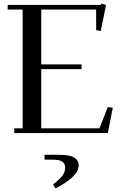

<svg xmlns="http://www.w3.org/2000/svg" viewBox="-20 -729 677 1052"><path d="M22 -676.8V-702.1H532.2L534.2 -709L561 -702.1L532.2 -559.1L506.8 -564V-676.8H206.1V-376H426.8V-350.1H206.1V-25.9H524.9L570.8 -143.1L598.1 -138.2L570.8 0H58.1V-25.9H104V-676.8ZM224.1 119.1H298.8Q315.9 119.1 329.1 119.9Q342.3 120.6 358.6 124Q375 127.4 385.7 133.3Q396.5 139.2 403.8 150.4Q411.1 161.6 411.1 176.8Q411.1 238.3 284.2 303.2L270 282.2Q309.1 252 323 232.2Q336.9 212.4 336.9 189Q336.9 167 321.3 156.5Q305.7 146 270 146H224.1Z"/></svg>

Font: Dehuti Alt
Style: Bold
Weight: 700
Version: Version 1.2